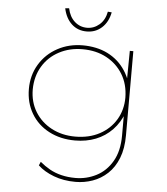

<svg xmlns="http://www.w3.org/2000/svg" viewBox="-63 -791 947 1086"><g transform="rotate(5 411.0 -247.5)"><path d="M406 240Q338 240 282.5 219Q227 198 192 165L201 144Q227 166 257 183Q287 200 324 209Q361 218 404 218Q467 218 522.5 189.5Q578 161 612 102.5Q646 44 646 -44V-179L657 -180Q634 -118 594 -76.5Q554 -35 500.5 -14Q447 7 383 7Q300 7 235 -27Q170 -61 134 -122Q98 -183 98 -261Q98 -339 135.5 -401Q173 -463 237.5 -498Q302 -533 381 -533Q419 -533 455 -525.5Q491 -518 522 -502.5Q553 -487 578.5 -464.5Q604 -442 623.5 -412Q643 -382 656 -344L646 -346L648 -525H668V-47Q668 28 646.5 82.5Q625 137 587.5 172Q550 207 503 223.5Q456 240 406 240ZM382 -15Q461 -15 520.5 -47Q580 -79 613 -134.5Q646 -190 646 -260Q645 -335 611 -391Q577 -447 518 -479Q459 -511 381 -511Q308 -511 248.5 -479.5Q189 -448 155 -391.5Q121 -335 120 -261Q120 -189 154 -133.5Q188 -78 247.5 -46.5Q307 -15 382 -15ZM395 -613Q344 -613 309.5 -645Q275 -677 263 -733L285 -735Q295 -687 325 -660.5Q355 -634 395 -634Q434 -634 465 -660.5Q496 -687 505 -735L527 -733Q516 -677 480.5 -645Q445 -613 395 -613Z"/></g></svg>

Font: Lexend Mega Thin
Style: Regular
Weight: 250
Version: Version 1.007